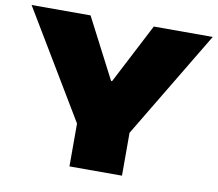

<svg xmlns="http://www.w3.org/2000/svg" viewBox="-78 -791 1000 882"><g transform="rotate(10 422.5 -350.0)"><path d="M570 -700H845L545 -200V0H300V-200L0 -700H275L420 -420H425Z"/></g></svg>

Font: Imperial One
Style: Regular
Weight: 400
Designer: Jovanny Lemonad
Foundry: Jovanny Lemonad
Version: Version 1.000